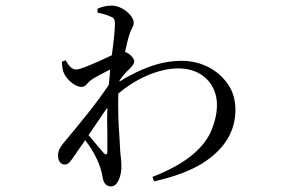

<svg xmlns="http://www.w3.org/2000/svg" viewBox="-20 -602 1040 685"><path d="M350 -56C353 -53 356 -51 358 -51C361 -51 363 -55 363 -62C363 -79 363 -101 363 -130C362 -158 362 -187 363 -218C352 -203 341 -187 330 -170C319 -153 307 -137 296 -120C316 -95 341 -67 350 -56ZM407 -316 406 -311C477 -354 548 -385 629 -385C696 -385 757 -354 793 -302C811 -276 820 -245 820 -210C820 -137 784 -70 700 -18C657 8 601 29 530 45L524 29C651 -20 712 -80 736 -141C748 -171 754 -200 754 -228C754 -300 702 -358 617 -358C541 -358 459 -317 402 -268C401 -216 402 -161 406 -116C407 -93 408 -75 409 -61C410 -50 411 -40 412 -32C413 -24 413 -15 413 -6C413 25 400 63 377 63C361 63 351 54 347 35C339 -17 315 -61 284 -102L241 -40C230 -25 225 -15 210 -15C197 -15 187 -28 187 -47C187 -63 194 -76 206 -91C265 -162 319 -226 368 -299C369 -308 370 -318 371 -327C372 -336 372 -345 373 -354C349 -342 324 -329 307 -318C300 -313 294 -307 289 -301C284 -295 277 -292 270 -292C246 -292 213 -322 205 -349C202 -361 201 -373 201 -382L214 -387C226 -366 237 -354 252 -354C264 -354 298 -368 334 -384C351 -392 366 -399 379 -405C386 -456 390 -496 390 -517C390 -536 385 -539 372 -544C363 -548 347 -553 328 -557V-571C344 -578 360 -582 379 -582C403 -582 429 -567 445 -548C453 -538 457 -529 457 -521C457 -514 455 -508 451 -501C443 -487 437 -464 433 -447C431 -438 429 -428 426 -417L428 -416C443 -411 459 -393 459 -384C459 -375 452 -366 441 -355C430 -346 418 -331 407 -316Z"/></svg>

Font: CJK Symbols
Style: Regular
Weight: 400
Designer: Ryoko NISHIZUKA 西塚涼子 (kana & ideographs); Frank Grießhammer (serif-style Latin); Paul D. Hunt (sans serif–style Latin); 
Foundry: Unicode
Version: Version 2.000;hotconv 1.1.0;makeotfexe 2.6.0